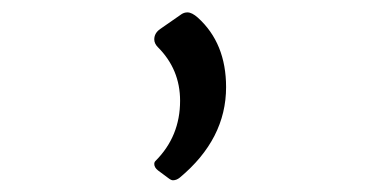

<svg xmlns="http://www.w3.org/2000/svg" viewBox="-20 -160 626 316"><path d="M288.6 -139.6Q295.9 -139.6 305.7 -130.9Q352.1 -88.9 352.1 -16.6Q352.1 68.8 275.9 132.3Q270.5 136.7 264.6 136.7Q261.7 136.7 257.3 133.3L240.2 120.6Q233.9 115.7 233.9 109.9Q233.9 106.9 235.8 105Q276.4 64.5 276.4 5.9Q276.4 -45.9 239.7 -82.5Q233.9 -88.4 233.9 -95.2Q233.9 -105.5 243.7 -112.3L278.8 -136.7Q283.2 -139.6 288.6 -139.6Z"/></svg>

Font: Simply Mono
Style: Book
Weight: 400
Designer: Wojciech Kalinowski "wmk69" (wmk69@o2.pl)
Foundry: Wojciech Kalinowski "wmk69" (wmk69@o2.pl)
Version: Version 1.0.0